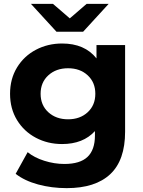

<svg xmlns="http://www.w3.org/2000/svg" viewBox="-20 -771 740 993"><path d="M627 -538V-90Q627 58 550 130Q473 202 325 202Q247 202 177 183Q107 164 61 128L123 16Q157 44 209 60.5Q261 77 313 77Q394 77 432.5 40.5Q471 4 471 -70V-93Q410 -26 301 -26Q227 -26 165.5 -58.5Q104 -91 68 -150Q32 -209 32 -286Q32 -363 68 -422Q104 -481 165.5 -513.5Q227 -546 301 -546Q418 -546 479 -469V-538ZM473 -286Q473 -345 433.5 -381.5Q394 -418 332 -418Q270 -418 230 -381.5Q190 -345 190 -286Q190 -227 230 -190.5Q270 -154 332 -154Q394 -154 433.5 -190.5Q473 -227 473 -286ZM542 -751 410 -607H272L140 -751H254L341 -676L428 -751Z"/></svg>

Font: mBank
Style: Bold
Weight: 700
Designer: Julieta Ulanovsky
Foundry: Julieta Ulanovsky
Version: Version 7.200